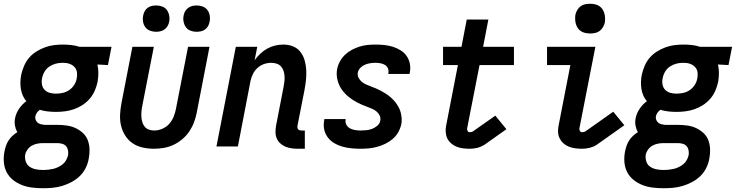

<svg xmlns="http://www.w3.org/2000/svg" viewBox="-44 -779 3914 1021"><path d="M186 222Q156 222 127 218.5Q98 215 72.5 205Q47 195 25.5 178Q4 161 -8.5 137Q-21 113 -23.5 84Q-26 55 -20 25Q-17 11 -12 -4Q-7 -19 1.5 -32Q10 -45 22 -56.5Q34 -68 48 -76Q39 -92 35.5 -111Q32 -130 36 -150Q41 -176 57 -200Q73 -224 96 -241Q73 -268 67 -305.5Q61 -343 69 -382Q74 -405 84 -428.5Q94 -452 110.5 -471.5Q127 -491 149.5 -505Q172 -519 195.5 -527.5Q219 -536 243 -539Q267 -542 290 -542Q313 -542 335.5 -539.5Q358 -537 379 -530H549L530 -433L474 -436Q479 -414 479 -391Q479 -368 475 -344Q470 -320 460 -297Q450 -274 433.5 -254.5Q417 -235 394.5 -220.5Q372 -206 348.5 -198Q325 -190 301 -187Q277 -184 254 -184Q231 -184 209.5 -186.5Q188 -189 168 -195Q159 -189 152.5 -180Q146 -171 144 -161Q142 -151 145.5 -142Q149 -133 156 -127Q163 -121 172.5 -118.5Q182 -116 192 -115H261Q286 -115 311 -111.5Q336 -108 357.5 -98Q379 -88 396.5 -72Q414 -56 422.5 -34Q431 -12 432 13.5Q433 39 428 64Q424 89 412 113.5Q400 138 380.5 157Q361 176 336.5 189Q312 202 287 209.5Q262 217 236.5 219.5Q211 222 186 222ZM253 -281Q271 -281 289.5 -285Q308 -289 324 -300Q340 -311 350.5 -327.5Q361 -344 364 -362Q367 -377 365.5 -392Q364 -407 356 -418Q348 -429 335.5 -435.5Q323 -442 308 -444L288 -445Q270 -445 252.5 -440.5Q235 -436 219 -425.5Q203 -415 193 -398Q183 -381 180 -364Q176 -347 179 -330Q182 -313 193 -301.5Q204 -290 220 -285.5Q236 -281 253 -281ZM186 125Q199 125 212.5 123.5Q226 122 239 119Q252 116 265.5 109.5Q279 103 290 94Q301 85 308 72Q315 59 318 46Q320 33 317.5 20Q315 7 307 -2Q299 -11 286.5 -14.5Q274 -18 260 -18H183Q169 -18 154 -15Q139 -12 125.5 -4.5Q112 3 102.5 16Q93 29 90 43Q87 62 93 80Q99 98 114 108Q129 118 148 121.5Q167 125 186 125Z M775 12Q744 12 714.5 5.5Q685 -1 661.5 -17Q638 -33 622.5 -57Q607 -81 600 -109.5Q593 -138 594.5 -169Q596 -200 602 -231L660 -530H774L712 -213Q709 -198 708 -183.5Q707 -169 708 -155Q709 -141 713.5 -127.5Q718 -114 726.5 -104Q735 -94 748.5 -89.5Q762 -85 777 -85Q797 -85 818.5 -94Q840 -103 855 -119.5Q870 -136 878.5 -156.5Q887 -177 891 -197L956 -530H1070L1002 -179Q997 -153 987.5 -128Q978 -103 962.5 -80Q947 -57 925 -38.5Q903 -20 878 -8.5Q853 3 827 7.5Q801 12 775 12Z M1001 -610Q984 -610 968.5 -616Q953 -622 944 -635Q935 -648 932 -665Q929 -682 933 -699Q935 -710 941.5 -720.5Q948 -731 958 -738Q968 -745 979.5 -747.5Q991 -750 1002 -750Q1019 -750 1034.5 -744Q1050 -738 1059.5 -725Q1069 -712 1071.5 -695Q1074 -678 1070 -661Q1068 -650 1062 -639.5Q1056 -629 1046 -622Q1036 -615 1024.5 -612.5Q1013 -610 1001 -610ZM786 -610Q769 -610 753.5 -616Q738 -622 728.5 -635Q719 -648 716.5 -665Q714 -682 718 -699Q720 -710 726 -720.5Q732 -731 742 -738Q752 -745 763.5 -747.5Q775 -750 787 -750Q804 -750 819.5 -744Q835 -738 844 -725Q853 -712 856 -695Q859 -678 855 -661Q853 -650 846.5 -639.5Q840 -629 830 -622Q820 -615 808.5 -612.5Q797 -610 786 -610Z M1540 12Q1522 12 1505 9.5Q1488 7 1473 0.5Q1458 -6 1446 -17Q1434 -28 1427.5 -43.5Q1421 -59 1421 -76Q1421 -93 1424 -111L1464 -317Q1467 -332 1468.5 -346.5Q1470 -361 1469 -375.5Q1468 -390 1463.5 -403Q1459 -416 1450 -426Q1441 -436 1427 -440.5Q1413 -445 1398 -445Q1379 -445 1360 -438.5Q1341 -432 1325.5 -418Q1310 -404 1301 -385.5Q1292 -367 1288 -348L1221 0H1107L1210 -530H1324L1310 -459Q1324 -478 1341 -494Q1358 -510 1378 -521Q1398 -532 1419.5 -537Q1441 -542 1463 -542Q1490 -542 1514 -532.5Q1538 -523 1553.5 -503Q1569 -483 1576 -458Q1583 -433 1584.5 -406.5Q1586 -380 1583 -353Q1580 -326 1575 -299L1538 -111Q1537 -106 1537.5 -101Q1538 -96 1541 -92Q1544 -88 1549 -86.5Q1554 -85 1559 -85H1577V12Z M1873 12Q1848 12 1823.5 9.5Q1799 7 1776 0.5Q1753 -6 1733 -18Q1713 -30 1699 -48.5Q1685 -67 1680 -90.5Q1675 -114 1680 -139L1681 -146H1794V-143Q1791 -128 1798 -115.5Q1805 -103 1817 -96.5Q1829 -90 1843.5 -87.5Q1858 -85 1873 -85Q1888 -85 1903.5 -86.5Q1919 -88 1934 -93.5Q1949 -99 1962.5 -110.5Q1976 -122 1978 -137Q1981 -152 1975 -164.5Q1969 -177 1958.5 -186Q1948 -195 1935 -200.5Q1922 -206 1908.5 -211Q1895 -216 1882 -221.5Q1869 -227 1856.5 -233.5Q1844 -240 1832.5 -247.5Q1821 -255 1810.5 -263.5Q1800 -272 1790.5 -282Q1781 -292 1773 -303.5Q1765 -315 1759.5 -327.5Q1754 -340 1750.5 -354Q1747 -368 1746.5 -382.5Q1746 -397 1749 -413Q1753 -433 1764 -453Q1775 -473 1791.5 -488.5Q1808 -504 1828 -514.5Q1848 -525 1869 -531.5Q1890 -538 1911 -540Q1932 -542 1953 -542Q1977 -542 2000.5 -539.5Q2024 -537 2046 -530Q2068 -523 2087 -511Q2106 -499 2118.5 -481Q2131 -463 2135.5 -440Q2140 -417 2135 -393L2134 -386H2021V-389Q2024 -403 2019 -415Q2014 -427 2003.5 -433.5Q1993 -440 1979.5 -442.5Q1966 -445 1953 -445Q1939 -445 1925.5 -443Q1912 -441 1898 -435.5Q1884 -430 1873 -419Q1862 -408 1859 -394Q1856 -379 1862.5 -366Q1869 -353 1880 -344Q1891 -335 1903.5 -329.5Q1916 -324 1929.5 -319Q1943 -314 1956 -308.5Q1969 -303 1981 -296.5Q1993 -290 2005 -282.5Q2017 -275 2027.5 -266.5Q2038 -258 2047.5 -248Q2057 -238 2065 -226.5Q2073 -215 2079 -202.5Q2085 -190 2088 -176Q2091 -162 2092 -147.5Q2093 -133 2090 -118Q2085 -96 2073.5 -75.5Q2062 -55 2043.5 -39.5Q2025 -24 2004 -14Q1983 -4 1961 2Q1939 8 1917 10Q1895 12 1873 12Z M2453 12Q2434 12 2416 9.5Q2398 7 2382.5 0.5Q2367 -6 2354 -17.5Q2341 -29 2334 -44.5Q2327 -60 2326 -78Q2325 -96 2329 -114L2391 -433H2312V-530H2410L2438 -675H2553L2525 -530H2689V-433H2506L2440 -96Q2439 -89 2442.5 -82.5Q2446 -76 2453 -76Q2458 -76 2463 -77Q2468 -78 2472 -81L2590 -164L2649 -92L2532 -9Q2522 -3 2512.5 1Q2503 5 2493 7.5Q2483 10 2472.5 11Q2462 12 2453 12Z M3050 12Q3032 12 3014 9.5Q2996 7 2980 0.5Q2964 -6 2951.5 -17.5Q2939 -29 2931.5 -44.5Q2924 -60 2923.5 -78Q2923 -96 2927 -114L2989 -433H2865V-530H3122L3037 -96Q3036 -89 3040 -82.5Q3044 -76 3051 -76Q3055 -76 3060 -77Q3065 -78 3070 -81L3217 -185L3276 -113L3129 -9Q3120 -3 3110 1Q3100 5 3090 7.5Q3080 10 3070 11Q3060 12 3050 12ZM3094 -601Q3082 -601 3069.5 -603.5Q3057 -606 3046.5 -612.5Q3036 -619 3029 -629Q3022 -639 3018.5 -651Q3015 -663 3014.5 -676Q3014 -689 3016 -702Q3019 -714 3026 -726Q3033 -738 3044 -746Q3055 -754 3068 -756.5Q3081 -759 3094 -759Q3106 -759 3118.5 -756.5Q3131 -754 3141.5 -747.5Q3152 -741 3159 -731Q3166 -721 3169.5 -709Q3173 -697 3173.5 -684Q3174 -671 3172 -658Q3169 -646 3162 -634Q3155 -622 3144 -614Q3133 -606 3120 -603.5Q3107 -601 3094 -601Z M3486 222Q3456 222 3427 218.5Q3398 215 3372.5 205Q3347 195 3325.5 178Q3304 161 3291.5 137Q3279 113 3276.5 84Q3274 55 3280 25Q3283 11 3288 -4Q3293 -19 3301.5 -32Q3310 -45 3322 -56.5Q3334 -68 3348 -76Q3339 -92 3335.5 -111Q3332 -130 3336 -150Q3341 -176 3357 -200Q3373 -224 3396 -241Q3373 -268 3367 -305.5Q3361 -343 3369 -382Q3374 -405 3384 -428.5Q3394 -452 3410.5 -471.5Q3427 -491 3449.5 -505Q3472 -519 3495.5 -527.5Q3519 -536 3543 -539Q3567 -542 3590 -542Q3613 -542 3635.5 -539.5Q3658 -537 3679 -530H3849L3830 -433L3774 -436Q3779 -414 3779 -391Q3779 -368 3775 -344Q3770 -320 3760 -297Q3750 -274 3733.5 -254.5Q3717 -235 3694.5 -220.5Q3672 -206 3648.5 -198Q3625 -190 3601 -187Q3577 -184 3554 -184Q3531 -184 3509.5 -186.5Q3488 -189 3468 -195Q3459 -189 3452.5 -180Q3446 -171 3444 -161Q3442 -151 3445.5 -142Q3449 -133 3456 -127Q3463 -121 3472.5 -118.5Q3482 -116 3492 -115H3561Q3586 -115 3611 -111.5Q3636 -108 3657.5 -98Q3679 -88 3696.5 -72Q3714 -56 3722.5 -34Q3731 -12 3732 13.5Q3733 39 3728 64Q3724 89 3712 113.5Q3700 138 3680.5 157Q3661 176 3636.5 189Q3612 202 3587 209.5Q3562 217 3536.5 219.5Q3511 222 3486 222ZM3553 -281Q3571 -281 3589.5 -285Q3608 -289 3624 -300Q3640 -311 3650.5 -327.5Q3661 -344 3664 -362Q3667 -377 3665.5 -392Q3664 -407 3656 -418Q3648 -429 3635.5 -435.5Q3623 -442 3608 -444L3588 -445Q3570 -445 3552.5 -440.5Q3535 -436 3519 -425.5Q3503 -415 3493 -398Q3483 -381 3480 -364Q3476 -347 3479 -330Q3482 -313 3493 -301.5Q3504 -290 3520 -285.5Q3536 -281 3553 -281ZM3486 125Q3499 125 3512.5 123.5Q3526 122 3539 119Q3552 116 3565.5 109.5Q3579 103 3590 94Q3601 85 3608 72Q3615 59 3618 46Q3620 33 3617.5 20Q3615 7 3607 -2Q3599 -11 3586.5 -14.5Q3574 -18 3560 -18H3483Q3469 -18 3454 -15Q3439 -12 3425.5 -4.5Q3412 3 3402.5 16Q3393 29 3390 43Q3387 62 3393 80Q3399 98 3414 108Q3429 118 3448 121.5Q3467 125 3486 125Z"/></svg>

Font: Lode
Style: Bold Italic
Weight: 700
Italic angle: -11°
Monospace: yes
Designer: Belleve Invis
Foundry: Belleve Invis
Version: Version 29.2.0; ttfautohint (v1.8.3)